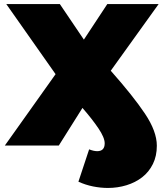

<svg xmlns="http://www.w3.org/2000/svg" viewBox="-20 -720 813 950"><path d="M514 210Q478 210 440.5 202.5Q403 195 368 179L421 19Q444 28 461 28Q498 28 498 -11Q498 -39 467 -85Q436 -131 388 -186L271 0H4L255 -353L11 -700H276L395 -524L511 -700H765L528 -370Q638 -246 697 -158Q756 -70 756 1Q756 52 736.5 91.5Q717 131 683.5 157Q650 183 606 196.5Q562 210 514 210Z"/></svg>

Font: Montserrat-Alt1 Black
Style: Regular
Weight: 900
Designer: Differentunic
Foundry: Differentunic
Version: Version 7.222